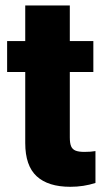

<svg xmlns="http://www.w3.org/2000/svg" viewBox="-20 -680 384 709"><path d="M332.5 -4.4Q288.6 9.8 239.7 9.8Q157.7 9.8 115.5 -29.1Q73.2 -67.9 73.2 -151.9V-414.1H6.3V-528.3H73.2V-659.7H237.8V-528.3H324.7V-414.1H237.8V-172.4Q237.8 -150.9 242.7 -139.6Q247.6 -128.4 259 -123.8Q270.5 -119.1 291.5 -119.1Q315.9 -119.1 332.5 -122.1Z"/></svg>

Font: Mardoto Black
Style: Regular
Weight: 900
Designer: Christian Robertson, Vahan Hovhannisyan
Foundry: Google
Version: Version 1.000